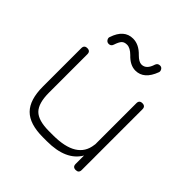

<svg xmlns="http://www.w3.org/2000/svg" viewBox="-172 -794 937 937"><g transform="rotate(45 296.5 -326.0)"><path d="M345 -549Q308 -549 274 -585Q249 -610 227 -610Q209 -610 199.5 -600.5Q190 -591 181 -564Q176 -549 161 -549Q149 -549 143 -559Q137 -569 141 -577Q166 -652 227 -652Q268 -652 304 -614Q327 -591 345 -591Q378 -591 392 -637Q397 -652 413 -652Q424 -652 429.5 -642.5Q435 -633 432 -625Q404 -549 345 -549ZM81 -440Q81 -461 102 -461Q123 -461 123 -440V-175Q123 -102 152.5 -72Q182 -42 256 -42H284Q447 -42 460 -151Q460 -152 460.5 -154Q461 -156 461 -157V-440Q461 -461 482 -461Q503 -461 503 -440V-21Q503 0 482 0Q461 0 461 -21V-79Q415 0 284 0H256Q164 0 122.5 -42Q81 -84 81 -175Z"/></g></svg>

Font: Jura Light
Style: Regular
Weight: 300
Designer: Daniel Johnson, Alexei Vanyashin
Foundry: Daniel Johnson
Version: Version 5.103